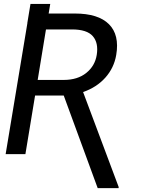

<svg xmlns="http://www.w3.org/2000/svg" viewBox="-20 -798 762 994"><path d="M121.4 -678.3 137.8 -777.7H240.1L231.9 -728H367.2Q488.6 -728 544 -672.8Q599.4 -617.5 581.7 -513.5Q570.3 -446.4 525.4 -396.1Q480.5 -345.9 410.2 -321.4L594.5 170.5L593.8 176.1H485.8L310 -303.3H161.6L111.5 0H9.2L121.8 -678.3ZM175.1 -384.2H309.7Q381.7 -384.2 426.7 -420.5Q471.6 -456.7 480.8 -513.5Q490.8 -576 460.4 -610.8Q430 -645.6 353 -645.6H218Z"/></svg>

Font: Karasuma Gothic
Style: Italic
Weight: 400
Italic angle: -9.39999°
Designer: Rasmus Andersson / Ryoko Nishizuka
Foundry: Genbu
Version: Version 1.00